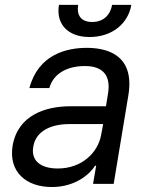

<svg xmlns="http://www.w3.org/2000/svg" viewBox="-20 -747 604 780"><path d="M190.3 12.8C285.5 12.8 343.8 -38.4 366.5 -73.9H370.7L358 0H441.8L501.4 -359.4C530.2 -532.7 402 -552.6 332.4 -552.6C250 -552.6 135.7 -525.6 99.4 -389.2H180.4C195.3 -443.2 245.7 -478.7 325.3 -478.7C402 -478.7 430 -436.4 419 -367.9L410.5 -315.3H266.3C165.5 -315.3 52.6 -279.8 31.2 -154.8C14.2 -48.3 86.6 12.8 190.3 12.8ZM115.1 -150.6C125 -214.5 186.8 -242.9 261.4 -242.9H399.1L390.6 -197.4C377.5 -128.2 313.9 -62.5 214.5 -62.5C147.7 -62.5 105.1 -92.3 115.1 -150.6ZM219.5 -727.3C206.7 -650.6 254.3 -596.6 343.8 -596.6C434.7 -596.6 500.7 -650.6 513.5 -727.3H435.4C429 -690.3 404.1 -657.7 354.4 -657.7C304.7 -657.7 291.2 -690.3 297.6 -727.3Z"/></svg>

Font: Margiela Sans
Style: Italic
Weight: 400
Italic angle: -9.39999°
Designer: Stefan Endress, Andreas Faust
Version: Version 1.100;FEAKit 1.0